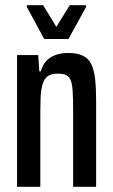

<svg xmlns="http://www.w3.org/2000/svg" viewBox="-20 -723 436 743"><path d="M46 0V-510H128L132 -447H138Q145 -472 159 -487Q173 -502 194.5 -510Q216 -518 244 -518Q279 -518 300.5 -507.5Q322 -497 333 -475Q344 -453 348 -418Q352 -383 352 -332V0H263V-295Q263 -344 261 -372.5Q259 -401 252.5 -415Q246 -429 234 -433.5Q222 -438 202 -438Q178 -438 164.5 -428Q151 -418 144.5 -396Q138 -374 137 -340Q136 -306 136 -258V0ZM151 -572 84 -696V-703H147L198 -619L250 -703H313V-696L245 -572Z"/></svg>

Font: Saira ExtraCondensed SemiBold
Style: Regular
Weight: 600
Width: 2
Designer: Hector Gatti with collaboration of the Omnibus-Type team
Foundry: Omnibus-Type
Version: Version 1.101